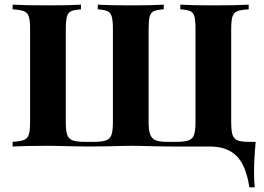

<svg xmlns="http://www.w3.org/2000/svg" viewBox="-20 -628 1131 823"><path d="M1046 -588Q1012 -586 997 -580Q982 -574 976.5 -557Q971 -540 971 -502V-106Q971 -68 976.5 -50.5Q982 -33 997.5 -26.5Q1013 -20 1046 -20H1076Q1069 53 1069 110Q1069 151 1072 175H1049Q1034 79 993 39.5Q952 0 879 0H717L638 -1Q576 -3 546 -3Q515 -3 451 -1L365 0L286 -1Q220 -3 186 -3Q84 -3 34 0V-20Q67 -22 82.5 -28Q98 -34 103.5 -51Q109 -68 109 -106V-502Q109 -540 103.5 -557Q98 -574 82.5 -580Q67 -586 34 -588V-608Q85 -605 192 -605Q279 -605 327 -608V-588Q298 -586 285 -580Q272 -574 267 -557Q262 -540 262 -502V-106Q262 -68 268 -50.5Q274 -33 291 -26.5Q308 -20 343 -20H383Q418 -20 435 -26.5Q452 -33 458 -50.5Q464 -68 464 -106V-502Q464 -540 459 -557Q454 -574 441 -580Q428 -586 399 -588V-608Q448 -605 540 -605Q636 -605 682 -608V-588Q652 -586 639 -580Q626 -574 621.5 -557Q617 -540 617 -502V-106Q617 -69 624 -51Q631 -33 647.5 -26.5Q664 -20 698 -20H737Q772 -20 789 -26.5Q806 -33 812 -50.5Q818 -68 818 -106V-502Q818 -540 813.5 -557Q809 -574 796 -580Q783 -586 753 -588V-608Q804 -605 894 -605Q996 -605 1046 -608Z"/></svg>

Font: Playfair Display SC
Style: Bold
Weight: 700
Designer: Claus Eggers Sørensen
Foundry: Claus Eggers Sørensen
Version: Version 1.200; ttfautohint (v1.6)